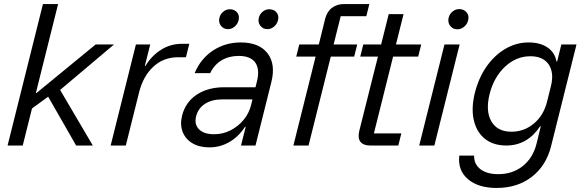

<svg xmlns="http://www.w3.org/2000/svg" viewBox="-20 -720 2890 950"><path d="M17.5 0 192.5 -700H267.5L157.5 -260H160.8L453.3 -500H544.2L277.5 -275L439.2 0H356.7L218.3 -241.7L138.3 -183.3L92.5 0Z M527.5 0 652.5 -500H723.3L696.7 -394.2H700Q729.2 -443.3 776.2 -473.3Q823.3 -503.3 880.8 -503.3H916.7L900 -436.7H860Q789.2 -436.7 738.8 -390Q688.3 -343.3 668.3 -263.3L602.5 0Z M1015.8 9.2Q966.7 9.2 932.1 -11.2Q897.5 -31.7 883.8 -67.5Q870 -103.3 880.8 -147.5Q897.5 -214.2 952.9 -251.3Q1008.3 -288.3 1090 -288.3H1244.2L1250.8 -315Q1266.7 -376.7 1243.3 -410Q1220 -443.3 1160.8 -443.3Q1113.3 -443.3 1076.7 -421.7Q1040 -400 1020 -358.3H943.3Q972.5 -429.2 1033.3 -469.6Q1094.2 -510 1171.7 -510Q1262.5 -510 1303.8 -456.2Q1345 -402.5 1322.5 -313.3L1244.2 0H1172.5L1195.8 -92.5H1192.5Q1160 -43.3 1114.6 -17.1Q1069.2 9.2 1015.8 9.2ZM1039.2 -55.8Q1082.5 -55.8 1120.4 -75Q1158.3 -94.2 1185.8 -127.5Q1213.3 -160.8 1223.3 -204.2L1229.2 -228.3H1080.8Q1028.3 -228.3 994.2 -206.2Q960 -184.2 950 -143.3Q940.8 -104.2 965 -80Q989.2 -55.8 1039.2 -55.8ZM1303.3 -575.8Q1280.8 -575.8 1267.9 -592.9Q1255 -610 1260.8 -632.5Q1265 -650 1279.6 -662.1Q1294.2 -674.2 1311.7 -674.2Q1335.8 -674.2 1348.8 -657.9Q1361.7 -641.7 1355 -617.5Q1350 -600 1335.4 -587.9Q1320.8 -575.8 1303.3 -575.8ZM1108.3 -575.8Q1085.8 -575.8 1072.9 -592.9Q1060 -610 1065.8 -632.5Q1070 -650 1084.6 -662.1Q1099.2 -674.2 1116.7 -674.2Q1140.8 -674.2 1153.8 -657.9Q1166.7 -641.7 1160 -617.5Q1155 -600 1140.4 -587.9Q1125.8 -575.8 1108.3 -575.8Z M1431.7 0 1541.7 -440H1445.8L1460.8 -500H1557.5L1588.3 -625Q1597.5 -662.5 1622.5 -681.2Q1647.5 -700 1682.5 -700H1807.5L1792.5 -640H1665.8L1630.8 -500H1747.5L1732.5 -440H1616.7L1506.7 0Z M1811.7 0Q1778.3 0 1763.8 -17.9Q1749.2 -35.8 1757.5 -71.7L1850 -440H1762.5L1777.5 -500H1865.8L1903.3 -650H1976.7L1939.2 -500H2064.2L2049.2 -440H1925L1830 -60H1965.8L1950.8 0Z M2054.2 0 2179.2 -500H2254.2L2129.2 0ZM2243.3 -575Q2220 -575 2207.1 -592.5Q2194.2 -610 2200 -632.5Q2204.2 -650.8 2219.2 -662.9Q2234.2 -675 2251.7 -675Q2275.8 -675 2289.2 -658.3Q2302.5 -641.7 2295.8 -617.5Q2290.8 -599.2 2275.8 -587.1Q2260.8 -575 2243.3 -575Z M2437.5 210Q2345.8 210 2295 166.2Q2244.2 122.5 2252.5 50H2325.8Q2325 92.5 2357.1 117.1Q2389.2 141.7 2445 141.7Q2516.7 141.7 2567.1 101.3Q2617.5 60.8 2635 -10L2655.8 -95H2652.5Q2621.7 -48.3 2579.6 -24.2Q2537.5 0 2485 0Q2420.8 0 2379.2 -33.3Q2337.5 -66.7 2324.2 -126.2Q2310.8 -185.8 2330 -262.5Q2349.2 -336.7 2388.3 -392.1Q2427.5 -447.5 2481.2 -478.8Q2535 -510 2595.8 -510Q2652.5 -510 2689.2 -485Q2725.8 -460 2733.3 -415.8H2736.7L2757.5 -500H2832.5L2706.7 3.3Q2682.5 100 2611.2 155Q2540 210 2437.5 210ZM2510.8 -68.3Q2573.3 -68.3 2621.7 -108.8Q2670 -149.2 2686.7 -216.7L2705.8 -293.3Q2722.5 -360 2695 -400.8Q2667.5 -441.7 2604.2 -441.7Q2534.2 -441.7 2479.2 -390.4Q2424.2 -339.2 2402.5 -255Q2381.7 -170.8 2411.2 -119.6Q2440.8 -68.3 2510.8 -68.3Z"/></svg>

Font: Funnel Sans Light Light
Style: Italic
Weight: 300
Italic angle: -14.036°
Version: Version 1.000